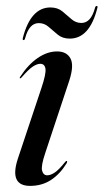

<svg xmlns="http://www.w3.org/2000/svg" viewBox="-20 -615 347 644"><path d="M138.5 -27Q149.5 -27 163.2 -36Q177 -45 197.5 -70.5Q201.5 -76 204 -75Q207 -74 203 -66.5Q181 -31 150.8 -11.2Q120.5 8.5 81 8.5Q10.5 8.5 39.5 -81.5L119 -320Q135 -367.5 132.5 -384.2Q130 -401 115 -401Q104.5 -401 90.2 -391.8Q76 -382.5 53 -356Q49.5 -351.5 47 -352.5Q44.5 -353 48 -358Q74.5 -398.5 106.5 -420.5Q138.5 -442.5 171.5 -442.5Q203.5 -442.5 216.2 -419.2Q229 -396 212.5 -345L132 -102.5Q117 -58 121.2 -42.5Q125.5 -27 138.5 -27ZM214 -485.5Q190 -485.5 174 -498.5Q158 -511.5 143.5 -524.5Q129 -537.5 110 -537.5Q78 -537.5 64.5 -487.5Q63 -480.5 59 -480.5Q55 -480.5 56.5 -487.5Q83 -590 149 -590Q173 -590 189 -577Q205 -564 219.5 -551Q234 -538 253 -538Q285 -538 298.5 -588Q300 -595 304.5 -595Q308.5 -595 306.5 -588Q280.5 -485.5 214 -485.5Z"/></svg>

Font: Fraunces 144pt S000
Style: Italic
Weight: 400
Italic angle: -16°
Version: Version 1.000; ttfautohint (v1.8.3)